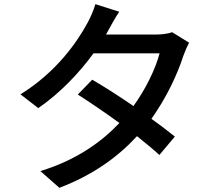

<svg xmlns="http://www.w3.org/2000/svg" viewBox="-20 -844 1040 918"><path d="M550 -788 436 -824C428 -795 410 -755 398 -734C350 -645 251 -500 78 -393L163 -327C270 -401 361 -498 427 -589H743C724 -516 677 -418 618 -337C551 -383 481 -428 421 -463L352 -392C410 -355 482 -306 551 -256C465 -165 344 -78 173 -26L264 54C427 -8 546 -96 635 -193C676 -160 714 -129 742 -103L816 -191C785 -216 746 -246 704 -276C777 -378 829 -491 857 -578C864 -598 875 -623 884 -640L803 -690C784 -683 756 -679 728 -679H487L498 -699C509 -719 530 -758 550 -788Z"/></svg>

Font: Noto Sans CJK HK Medium
Style: Regular
Weight: 500
Designer: Ryoko NISHIZUKA 西塚涼子 (kana, bopomofo & ideographs); Paul D. Hunt (Latin, Greek & Cyrillic); Sandoll Communications 산돌커뮤니
Foundry: Adobe
Version: Version 2.004;hotconv 1.0.118;makeotfexe 2.5.65603